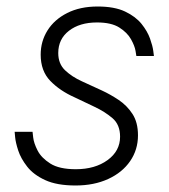

<svg xmlns="http://www.w3.org/2000/svg" viewBox="-20 -560 520 590"><path d="M212 10Q155 10 119 -6.5Q83 -23 63.5 -48Q44 -73 36 -97.5Q28 -122 26.5 -138.5Q25 -155 25 -155H80Q80 -155 82 -137.5Q84 -120 95.5 -97.5Q107 -75 134.5 -57.5Q162 -40 213 -40Q272 -40 310.5 -68Q349 -96 349 -140Q349 -177 325.5 -197Q302 -217 270 -232L209 -261Q164 -281 134.5 -311.5Q105 -342 105 -392Q105 -433 126 -466.5Q147 -500 186.5 -520Q226 -540 280 -540Q332 -540 364.5 -524.5Q397 -509 415 -486.5Q433 -464 441 -441.5Q449 -419 451 -403.5Q453 -388 453 -388H399Q399 -388 396.5 -403.5Q394 -419 382.5 -439.5Q371 -460 346.5 -475.5Q322 -491 278 -491Q225 -491 192 -465.5Q159 -440 159 -397Q159 -364 180 -344Q201 -324 232 -310L293 -282Q319 -270 344.5 -253Q370 -236 387 -210Q404 -184 404 -144Q404 -100 380 -65Q356 -30 312.5 -10Q269 10 212 10Z"/></svg>

Font: Be Vietnam Pro ExtraLight
Style: Italic
Weight: 200
Italic angle: -12°
Designer: Lam Bao, Tony Le, Vietanh Nguyen
Foundry: Yellow Type Foundry
Version: Version 1.002; ttfautohint (v1.8.3)